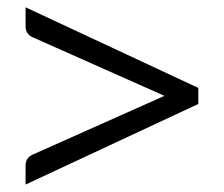

<svg xmlns="http://www.w3.org/2000/svg" viewBox="-20 -617 606 520"><path d="M517.1 -378.9V-335.4L49.3 -117.2V-168.5Q49.3 -189.9 68.4 -198.2L425.3 -357.4L68.4 -516.1Q49.3 -524.4 49.3 -545.9V-597.2Z"/></svg>

Font: Lycee Sans
Style: Regular
Weight: 400
Designer: Justin Alvin
Foundry: Alkove Design
Version: Version 1.030